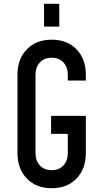

<svg xmlns="http://www.w3.org/2000/svg" viewBox="-20 -975 532 1011"><path d="M252 16Q170.5 16 121.2 -35Q72 -86 72 -169V-581Q72 -664.5 121.2 -715.2Q170.5 -766 252 -766Q334 -766 383 -715.2Q432 -664.5 432 -581V-551H337V-581Q337 -621.5 314 -646.2Q291 -671 252 -671Q213 -671 190 -646.2Q167 -621.5 167 -581V-169Q167 -128.5 190 -103.8Q213 -79 252 -79Q291 -79 314 -103.8Q337 -128.5 337 -169V-270H249V-365H432V-169Q432 -86 383 -35Q334 16 252 16ZM212 -835V-955H292V-835Z"/></svg>

Font: Mohave Light Medium
Style: Regular
Weight: 500
Version: Version 2.003